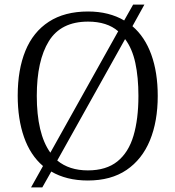

<svg xmlns="http://www.w3.org/2000/svg" viewBox="-20 -775 763 835"><path d="M167 -53Q112 -100 84.5 -178.5Q57 -257 57 -359Q57 -472 90.5 -554Q124 -636 192.5 -680.5Q261 -725 363 -725Q409 -725 448.5 -715Q488 -705 520 -686L559 -755H608L556 -661Q610 -615 638 -537.5Q666 -460 666 -358Q666 -247 632 -164.5Q598 -82 530.5 -36Q463 10 362 10Q315 10 275 0Q235 -10 203 -29L164 40H115ZM362 -34Q442 -34 490.5 -73Q539 -112 560.5 -184.5Q582 -257 582 -358Q582 -439 568.5 -501.5Q555 -564 524 -605L229 -77Q281 -34 362 -34ZM494 -639Q470 -660 437 -670.5Q404 -681 363 -681Q245 -681 192.5 -596Q140 -511 140 -358Q140 -277 154.5 -215Q169 -153 199 -111Z"/></svg>

Font: Noto Serif Tibetan Light
Style: Regular
Weight: 300
Version: Version 2.103